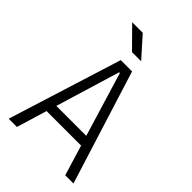

<svg xmlns="http://www.w3.org/2000/svg" viewBox="-259 -999 1103 1103"><g transform="rotate(45 293.0 -447.0)"><path d="M29.8 0H96.7L152.8 -185.1H433.1L489.3 0H556.2L338.9 -693.4H247.1ZM171.4 -245.6 290 -637.2H295.9L414.6 -245.6ZM260.3 -771.5H334.5L225.6 -893.6H139.6Z"/></g></svg>

Font: Cascadia Mono NF Light
Style: Regular
Weight: 300
Monospace: yes
Designer: Aaron Bell
Foundry: Saja Typeworks
Version: Version 2404.023